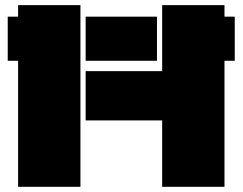

<svg xmlns="http://www.w3.org/2000/svg" viewBox="-20 -720 935 740"><path d="M9.8 -655.8H49.8V-700.2H290V0H49.8V-485.8H9.8ZM310.1 -255.9V-445.8H605V-700.2H845.2V-655.8H884.8V-485.8H845.2V0H605V-255.9ZM310.1 -485.8V-655.8H585V-485.8Z"/></svg>

Font: Nastup Basic
Style: Regular
Weight: 400
Designer: Maksym Kobuzan
Foundry: Zakznak
Version: Version 1.020;FEAKit 1.0